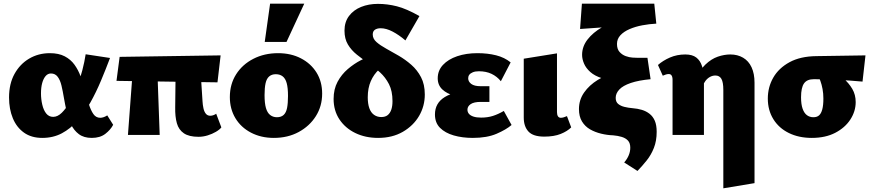

<svg xmlns="http://www.w3.org/2000/svg" viewBox="-20 -731 4722 1040"><path d="M209 16Q150 16 110 -12.5Q70 -41 49.5 -90.5Q29 -140 29 -203Q29 -277 58.5 -330.5Q88 -384 138 -413.5Q188 -443 250 -443Q298 -443 330.5 -426Q363 -409 383.5 -380.5Q404 -352 417 -316.5Q430 -281 439 -246Q450 -202 461 -167.5Q472 -133 486 -113Q500 -93 523 -93Q531 -93 540.5 -96Q550 -99 561 -106L593 -55Q579 -28 550.5 -6Q522 16 477 16Q434 16 407 -4.5Q380 -25 364.5 -57.5Q349 -90 340.5 -128.5Q332 -167 326 -202Q320 -238 313 -267.5Q306 -297 292.5 -315Q279 -333 256 -333Q239 -333 227 -319Q215 -305 208.5 -281Q202 -257 202 -225Q202 -194 209 -164Q216 -134 230.5 -116Q245 -98 268 -98Q292 -98 314.5 -120Q337 -142 358 -178Q379 -214 396.5 -259Q414 -304 426 -350.5Q438 -397 444 -437L576 -417Q553 -356 527 -294Q501 -232 470 -176.5Q439 -121 400.5 -77.5Q362 -34 315 -9Q268 16 209 16Z M673 0 704 -414H830L845 0ZM611 -293 628 -423 1175 -431 1158 -285ZM929 -150 932 -414H1062L1077 -182Q1078 -163 1082 -144.5Q1086 -126 1095 -115Q1104 -104 1119 -104Q1128 -104 1137 -107.5Q1146 -111 1151 -115L1179 -41Q1170 -29 1149.5 -17Q1129 -5 1104.5 2.5Q1080 10 1055 10Q1004 10 976 -9Q948 -28 938 -63.5Q928 -99 929 -150Z M1463 16Q1394 16 1339.5 -12.5Q1285 -41 1255 -91Q1225 -141 1225 -205Q1225 -275 1259 -328.5Q1293 -382 1352.5 -412.5Q1412 -443 1486 -443Q1556 -443 1610 -415Q1664 -387 1694.5 -338Q1725 -289 1725 -224Q1725 -156 1691 -102Q1657 -48 1598 -16Q1539 16 1463 16ZM1480 -96Q1503 -96 1516.5 -108.5Q1530 -121 1535 -146.5Q1540 -172 1540 -211Q1540 -255 1533 -280.5Q1526 -306 1511 -317.5Q1496 -329 1474 -329Q1452 -329 1438 -317Q1424 -305 1418.5 -280Q1413 -255 1413 -216Q1413 -172 1420.5 -146Q1428 -120 1443.5 -108Q1459 -96 1480 -96ZM1414 -504 1443 -711H1628L1532 -504Z M2028 16Q1959 16 1904.5 -10.5Q1850 -37 1818.5 -84.5Q1787 -132 1787 -195Q1787 -248 1808.5 -288Q1830 -328 1864 -357Q1898 -386 1935 -405Q1972 -424 2003.5 -435Q2035 -446 2051 -450L2099 -397Q2062 -381 2033.5 -355Q2005 -329 1988.5 -291.5Q1972 -254 1972 -204Q1972 -169 1980.5 -145Q1989 -121 2006 -109Q2023 -97 2045 -97Q2067 -97 2080 -107.5Q2093 -118 2099.5 -137Q2106 -156 2106 -183Q2106 -238 2087 -275Q2068 -312 2038.5 -339Q2009 -366 1976 -388.5Q1943 -411 1913 -435Q1883 -459 1864.5 -490Q1846 -521 1846 -565Q1846 -612 1870.5 -644.5Q1895 -677 1936 -693.5Q1977 -710 2027 -710Q2078 -710 2129.5 -697Q2181 -684 2252 -644L2176 -512Q2141 -542 2106.5 -560Q2072 -578 2042 -578Q2023 -578 2011 -570Q1999 -562 1999 -544Q1999 -521 2019.5 -503Q2040 -485 2072 -467.5Q2104 -450 2140 -429Q2176 -408 2208 -380Q2240 -352 2260.5 -313Q2281 -274 2281 -219Q2281 -156 2250 -103Q2219 -50 2162 -17Q2105 16 2028 16Z M2541 16Q2484 16 2437.5 2.5Q2391 -11 2363.5 -38.5Q2336 -66 2336 -111Q2336 -173 2389.5 -205.5Q2443 -238 2528 -238V-202Q2483 -202 2442 -212.5Q2401 -223 2376 -246.5Q2351 -270 2351 -307Q2351 -349 2379.5 -379.5Q2408 -410 2456.5 -426.5Q2505 -443 2566 -443Q2621 -443 2667 -431.5Q2713 -420 2746 -393L2693 -291Q2672 -317 2642.5 -331Q2613 -345 2574 -345Q2554 -345 2541 -339.5Q2528 -334 2522 -326Q2516 -318 2516 -307Q2516 -289 2532.5 -276.5Q2549 -264 2584 -264H2631V-179H2584Q2547 -179 2529.5 -167Q2512 -155 2512 -137Q2512 -124 2520 -114.5Q2528 -105 2544.5 -99.5Q2561 -94 2586 -94Q2621 -94 2649.5 -103Q2678 -112 2709 -130L2751 -54Q2722 -29 2670 -6.5Q2618 16 2541 16Z M2928 9Q2868 9 2842.5 -18.5Q2817 -46 2817 -94V-413L2997 -442V-124Q2997 -110 3002 -101.5Q3007 -93 3018 -93Q3025 -93 3033.5 -95.5Q3042 -98 3051 -102L3074 -41Q3053 -20 3017 -5.5Q2981 9 2928 9Z M3433 195 3361 149Q3376 132 3385 111.5Q3394 91 3394 69Q3394 44 3381.5 30.5Q3369 17 3347.5 10.5Q3326 4 3301 2Q3269 1 3236 -7Q3203 -15 3176 -30.5Q3149 -46 3132.5 -73Q3116 -100 3116 -140Q3116 -190 3144 -230Q3172 -270 3218.5 -298.5Q3265 -327 3322 -342Q3379 -357 3438 -357L3504 -302Q3439 -296 3396.5 -281.5Q3354 -267 3334.5 -246Q3315 -225 3315 -201Q3315 -179 3328.5 -168Q3342 -157 3362.5 -152Q3383 -147 3406 -145Q3433 -143 3456.5 -136Q3480 -129 3498.5 -114.5Q3517 -100 3527 -76.5Q3537 -53 3537 -17Q3537 32 3522 70Q3507 108 3483 138Q3459 168 3433 195ZM3336 -297Q3279 -295 3240 -307.5Q3201 -320 3177.5 -341Q3154 -362 3143.5 -386.5Q3133 -411 3133 -434Q3133 -479 3162.5 -517Q3192 -555 3241.5 -583.5Q3291 -612 3351 -628Q3411 -644 3473 -646L3535 -603Q3497 -601 3459.5 -594Q3422 -587 3390.5 -573.5Q3359 -560 3340.5 -540Q3322 -520 3322 -493Q3322 -465 3336 -449.5Q3350 -434 3369.5 -427Q3389 -420 3406.5 -419Q3424 -418 3431 -418H3487L3504 -302ZM3122 -574 3132 -711H3524L3535 -603Z M3898 289V-244Q3898 -286 3887.5 -304Q3877 -322 3855 -322Q3840 -322 3826 -314.5Q3812 -307 3801 -292.5Q3790 -278 3783 -258L3741 -292Q3768 -350 3800.5 -381Q3833 -412 3868 -424Q3903 -436 3936 -436Q3975 -436 4005 -418.5Q4035 -401 4051 -366.5Q4067 -332 4067 -283V261ZM3623 0V-299Q3623 -308 3621 -315Q3619 -322 3614.5 -326Q3610 -330 3603 -330Q3595 -330 3587 -327.5Q3579 -325 3570 -321L3544 -379Q3571 -403 3609 -419.5Q3647 -436 3692 -436Q3730 -436 3751.5 -419.5Q3773 -403 3782.5 -373Q3792 -343 3793 -300V0Z M4377 16Q4307 16 4253 -10.5Q4199 -37 4169 -85.5Q4139 -134 4139 -197Q4139 -259 4168.5 -310.5Q4198 -362 4256.5 -394Q4315 -426 4402 -427L4668 -431L4652 -289Q4585 -295 4520 -298.5Q4455 -302 4388 -302Q4351 -302 4335 -279Q4319 -256 4319 -204Q4319 -166 4327.5 -142Q4336 -118 4351 -107Q4366 -96 4386 -96Q4405 -96 4416.5 -106Q4428 -116 4434 -138.5Q4440 -161 4440 -197Q4440 -224 4435.5 -248.5Q4431 -273 4423.5 -293.5Q4416 -314 4406 -326L4483 -355Q4518 -333 4548 -307Q4578 -281 4596.5 -249.5Q4615 -218 4615 -178Q4615 -128 4586 -83.5Q4557 -39 4504 -11.5Q4451 16 4377 16Z"/></svg>

Font: Ysabeau Office Black
Style: Regular
Weight: 900
Designer: Christian Thalmann (Catharsis Fonts)
Version: Version 2.001;gftools[0.9.30]; featfreeze: tnum,lnum,ss02